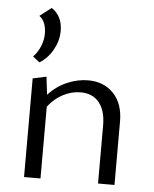

<svg xmlns="http://www.w3.org/2000/svg" viewBox="-51 -747 633 791"><g transform="rotate(5 265.0 -352.0)"><path d="M72 -498Q91 -518 101.5 -544Q112 -570 112 -595Q112 -646 83 -667L131 -704Q176 -674 176 -613Q176 -573 155.5 -535.5Q135 -498 100 -476ZM452 -263V0H384V-240Q384 -301 357 -334.5Q330 -368 280 -368Q244 -368 208.5 -350Q173 -332 146 -297V0H78V-408L134 -420L143 -346Q177 -383 220.5 -401.5Q264 -420 307 -420Q372 -420 412 -378Q452 -336 452 -263Z"/></g></svg>

Font: Ysabeau Infant
Style: Regular
Weight: 400
Designer: Christian Thalmann (Catharsis Fonts)
Version: Version 0.003